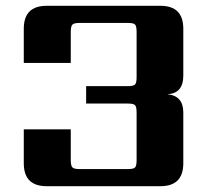

<svg xmlns="http://www.w3.org/2000/svg" viewBox="-20 -642 719 662"><path d="M224 -532V-425H62V-543Q62 -622 141 -622H533Q612 -622 612 -543V-381Q612 -320 557 -317Q612 -312 612 -254V-79Q612 0 533 0H141Q62 0 62 -79V-196H224V-90Q224 -70 230 -64.5Q236 -59 255 -59H420Q440 -59 445.5 -64.5Q451 -70 451 -90V-254Q451 -274 445.5 -279.5Q440 -285 420 -285H277V-345H420Q440 -345 445.5 -350.5Q451 -356 451 -376V-532Q451 -552 445.5 -557.5Q440 -563 420 -563H255Q236 -563 230 -557.5Q224 -552 224 -532Z"/></svg>

Font: Sarpanch
Style: Bold
Weight: 700
Designer: Manushi Parikh (Devanagari and Latin), Jyotish Sonowal (Devanagari)
Foundry: Indian Type Foundry
Version: Version 2.004;PS 1.0;hotconv 1.0.78;makeotf.lib2.5.61930; tt